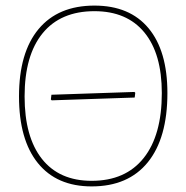

<svg xmlns="http://www.w3.org/2000/svg" viewBox="-20 -662 667 687"><path d="M318 -642Q444 -642 511.5 -561Q579 -480 579 -329Q579 -168 509 -81.5Q439 5 308 5Q183 5 115.5 -78.5Q48 -162 48 -317Q48 -474 118 -558Q188 -642 318 -642ZM318 -622Q197 -622 132.5 -543Q68 -464 68 -317Q68 -172 130 -93.5Q192 -15 308 -15Q429 -15 494 -96.5Q559 -178 559 -329Q559 -470 496.5 -546Q434 -622 318 -622ZM165 -303 162 -306 164 -323 461 -333 464 -330 462 -313Z"/></svg>

Font: Alegreya Sans SC Thin
Style: Regular
Weight: 100
Designer: Juan Pablo del Peral
Foundry: Huerta Tipografica
Version: Version 2.007